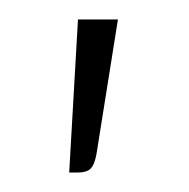

<svg xmlns="http://www.w3.org/2000/svg" viewBox="-20 -70 194 197"><path d="M101 -50 79 88Q77 99 73 103Q69 107 60 107H51L60 -50Z"/></svg>

Font: Blinker ExtraLight
Style: Regular
Weight: 200
Designer: Juergen Huber
Foundry: supertype
Version: Version 1.017;hotconv 1.0.117;makeotfexe 2.5.65602